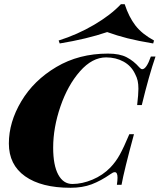

<svg xmlns="http://www.w3.org/2000/svg" viewBox="-20 -876 757 910"><path d="M22 -196Q22 -297 81 -396Q140 -495 247 -558.5Q354 -622 492 -622Q547 -622 580.5 -604.5Q614 -587 640 -557Q648 -548 654 -548Q674 -548 695 -608H717Q686 -518 652 -378H630Q636 -429 636 -455Q636 -477 632.5 -493Q629 -509 620 -526Q602 -564 565.5 -584Q529 -604 483 -604Q417 -604 359 -538Q301 -472 266.5 -371.5Q232 -271 232 -176Q232 -93 256 -48.5Q280 -4 323 -4Q369 -4 418 -24.5Q467 -45 503 -82Q529 -109 548 -143.5Q567 -178 593 -240H615Q568 -67 556 0H534Q537 -21 537 -34Q537 -60 524 -60Q516 -60 504 -51Q458 -19 414.5 -2.5Q371 14 314 14Q176 14 99 -40.5Q22 -95 22 -196ZM263 -670 258 -684Q347 -712 426 -758.5Q505 -805 553 -856H571Q591 -795 622 -755Q653 -715 710 -684L706 -670Q634 -682 584.5 -694.5Q535 -707 488 -724Q391 -691 263 -670Z"/></svg>

Font: Playfair Display SC Black
Style: Italic
Weight: 900
Italic angle: -14°
Designer: Claus Eggers Sørensen
Foundry: Claus Eggers Sørensen
Version: Version 1.200; ttfautohint (v1.6)